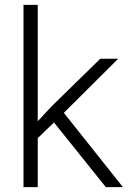

<svg xmlns="http://www.w3.org/2000/svg" viewBox="-20 -770 530 790"><path d="M485.8 0 242.7 -305.7 466.3 -528.3H392.6L190.4 -330.6L135.3 -271V-750H76.7V0H135.3V-201.7L202.1 -266.1L415.5 0Z"/></svg>

Font: Vazirmatn ExtraLight
Style: Regular
Weight: 200
Designer: Saber Rastikerdar
Foundry: Saber Rastikerdar
Version: Version 33.003